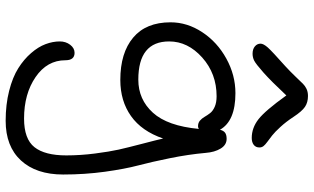

<svg xmlns="http://www.w3.org/2000/svg" viewBox="-233 -583 1098 672"><g transform="rotate(90 316.0 -247.0)"><path d="M168 -582Q151.9 -582 142.3 -590.1Q132.8 -598.1 132.8 -609.9Q132.8 -620.1 146.2 -635.3Q159.7 -650.4 211.9 -696.8Q230 -713.4 248 -732.2Q266.1 -751 273.2 -758.3Q280.3 -765.6 291 -770.8Q301.8 -775.9 315.9 -775.9Q338.4 -775.9 354 -765.4Q369.6 -754.9 389.2 -725.1Q406.2 -699.2 424.1 -679.7Q441.9 -660.2 454.1 -650.6Q466.3 -641.1 476.3 -633.8Q486.3 -626.5 491.2 -620.4Q496.1 -614.3 496.1 -606Q496.1 -593.3 487.1 -586.2Q478 -579.1 462.9 -579.1Q427.7 -579.1 397.5 -602.5Q367.2 -626 314 -700.2Q264.2 -647 233.9 -620.1Q203.6 -593.3 192.1 -587.6Q180.7 -582 168 -582ZM402.8 282.2Q345.7 282.2 297.9 270Q250 257.8 218.8 238Q187.5 218.3 165.8 193.1Q144 168 134.5 142.6Q125 117.2 125 92.8Q125 71.8 136.7 56.4Q148.4 41 165 41Q190.9 41 190.9 73.2Q190.9 137.2 249.8 177.5Q308.6 217.8 395 217.8Q466.3 217.8 495.1 181.4Q523.9 145 523.9 69.8Q523.9 20.5 517.3 -30.5Q510.7 -81.5 503.7 -113Q496.6 -144.5 483.2 -195.8Q469.7 -247.1 464.8 -269Q439 -193.8 386.2 -156.5Q333.5 -119.1 259.8 -119.1Q165 -119.1 111.6 -164.1Q58.1 -209 58.1 -294.9Q58.1 -353.5 92.8 -406Q127.4 -458.5 185.1 -490.2Q242.7 -522 306.2 -522Q403.8 -522 434.1 -467.8Q437 -480 444.3 -485.6Q451.7 -491.2 465.8 -491.2Q487.3 -491.2 500 -470.2Q512.7 -449.2 515.1 -418Q520.5 -357.4 533.7 -292.5Q546.9 -227.5 559.1 -181.4Q571.3 -135.3 581.1 -65.2Q590.8 4.9 590.8 81.1Q590.8 175.3 541.5 228.8Q492.2 282.2 402.8 282.2ZM125 -290Q125 -182.1 258.8 -182.1Q328.1 -182.1 374.5 -233.2Q420.9 -284.2 431.2 -394Q426.8 -391.1 421.9 -391.1Q410.2 -391.1 402.3 -397.7Q394.5 -404.3 388.9 -414.1Q383.3 -423.8 376 -433.3Q368.7 -442.9 353.8 -449.5Q338.9 -456.1 316.9 -456.1Q237.8 -456.1 181.4 -405.8Q125 -355.5 125 -290Z"/></g></svg>

Font: Shantell Sans Irregular Bouncy
Style: Regular
Weight: 300
Designer: Stephen Nixon, Anya Danilova, Shantell Martin
Foundry: Arrow Type
Version: Version 1.006;[9816181b4]